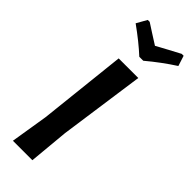

<svg xmlns="http://www.w3.org/2000/svg" viewBox="-285 -901 928 928"><g transform="rotate(45 179.0 -437.0)"><path d="M341 -874 358 -821Q288 -776 220 -719H193Q140 -768 66 -821L96 -874H109Q121 -866 155.5 -844Q190 -822 209 -810Q230 -822 271.5 -844Q313 -866 328 -874ZM262 -643 200 -204 181 0H48L79 -192L128 -643Z"/></g></svg>

Font: Alegreya Sans
Style: Bold Italic
Weight: 700
Italic angle: -7°
Designer: Juan Pablo del Peral
Foundry: Huerta Tipografica
Version: Version 2.007